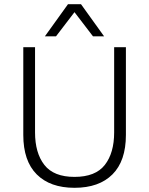

<svg xmlns="http://www.w3.org/2000/svg" viewBox="-20 -885 711 915"><path d="M580 -660V-242Q580 -118 516 -54Q452 10 335 10Q219 10 155 -54Q91 -118 91 -242V-660H147V-254Q147 -156 191.5 -99Q236 -42 335 -42Q435 -42 479.5 -99Q524 -156 524 -254V-660ZM476 -712H423L335 -827L247 -712H194L304 -865H366Z"/></svg>

Font: Kantumruy Pro Light
Style: Regular
Weight: 300
Version: Version 1.002